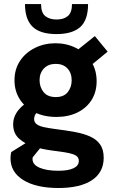

<svg xmlns="http://www.w3.org/2000/svg" viewBox="-20 -717 562 951"><path d="M269.2 214.2Q159 214.2 95.5 174.9Q32 135.6 32 67.2Q32 61 32.8 52.7Q33.6 44.4 35.6 36.2L174.2 -49.8L205 -15.4L142.2 62Q141.2 64.8 141.2 66.9Q141.2 69 141.2 71.4Q141.2 98.8 176.3 113.8Q211.4 128.8 269.2 128.8Q317.6 128.8 344 116.3Q370.4 103.8 370.4 80.2Q370.4 67.4 363.1 59.4Q355.8 51.4 339.7 46.2Q323.6 41 298.2 36.9Q272.8 32.8 236.8 28.4Q191.2 22.6 147.2 9.3Q103.2 -4 74.2 -30.5Q45.2 -57 45.2 -101Q45.2 -140.2 72.1 -172.8Q99 -205.4 143.2 -226.2L202.6 -178Q176.4 -173.6 162.7 -159.8Q149 -146 149 -127.2Q149 -111.2 161.9 -101.6Q174.8 -92 198.8 -87Q222.8 -82 255.8 -77.6Q307.4 -71.2 350.9 -63.2Q394.4 -55.2 426.6 -40.7Q458.8 -26.2 476.2 -1.1Q493.6 24 493.6 64.2Q493.6 137 435.2 175.6Q376.8 214.2 269.2 214.2ZM259 -137.8Q197.2 -137.8 150.5 -161.3Q103.8 -184.8 77.8 -225.6Q51.8 -266.4 51.8 -318.8Q51.8 -374.4 79.4 -415.7Q107 -457 153.5 -479.9Q200 -502.8 254.8 -502.8Q309.2 -502.8 355.5 -479.9Q401.8 -457 430.2 -414.6Q458.6 -372.2 458.6 -314.6Q458.6 -261.2 433.4 -221.4Q408.2 -181.6 363.2 -159.7Q318.2 -137.8 259 -137.8ZM256.4 -236.2Q296.2 -236.2 315.6 -260.7Q335 -285.2 335 -319.6Q335 -355.8 313.8 -378.2Q292.6 -400.6 256.4 -400.6Q219.2 -400.6 197.6 -378Q176 -355.4 176 -320Q176 -285.2 196 -260.7Q216 -236.2 256.4 -236.2ZM425.4 -389 335.6 -446.8 449.8 -538.2 513.2 -461.2ZM260 -548.2Q178.8 -548.2 141.3 -584.7Q103.8 -621.2 103.8 -697H183.4Q183.4 -653.8 204.6 -637.1Q225.8 -620.4 260 -620.4Q296.2 -620.4 316.4 -637.9Q336.6 -655.4 336.6 -697H416.2Q416.2 -617.4 377.1 -582.8Q338 -548.2 260 -548.2Z"/></svg>

Font: Hanken Grotesk
Style: Regular
Weight: 400
Designer: Alfredo Marco Pradil
Foundry: Hanken Design Co.
Version: Version 3.013